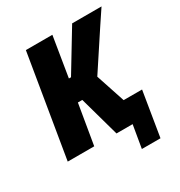

<svg xmlns="http://www.w3.org/2000/svg" viewBox="-156 -639 812 866"><g transform="rotate(-30 250.0 -206.0)"><path d="M333 118 353 0H269L211 -208H188L153 0H15L103 -530H241L207 -322H218L344 -530H497L447 -455L322 -265L372 -114H468L430 118Z"/></g></svg>

Font: Iosevka Curly Heavy Oblique
Style: Regular
Weight: 900
Italic angle: -9°
Monospace: yes
Designer: Belleve Invis
Foundry: Belleve Invis
Version: Version 11.1.0; ttfautohint (v1.8.3)